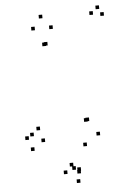

<svg xmlns="http://www.w3.org/2000/svg" viewBox="-63 -811 746 1068"><g transform="rotate(-5 310.0 -277.0)"><path d="M474.5 -43.5V-63.5H454.5V-43.5ZM553.5 -704.5V-724.5H533.5V-704.5ZM530.5 -744V-764H510.5V-744ZM493.5 -715V-735H473.5V-715ZM421 -127.5V-147.5H401V-127.5ZM412 -125.5V-145.5H392V-125.5ZM264 -656V-676H244V-656ZM211.5 -720V-740H191.5V-720ZM164 -657V-677H144V-657ZM107 -70.5V-90.5H87V-70.5ZM144.5 -101V-121H124.5V-101ZM78 -53V-73H58V-53ZM104 11V-9H84V11ZM166.5 -33V-53H146.5V-33ZM217.5 -564.5V-584.5H197.5V-564.5ZM227 -566.5V-586.5H207V-566.5ZM396.5 10V-10H376.5V10ZM351.5 144V124H331.5V144ZM324 135.5V115.5H304V135.5ZM350 158V138H330V158ZM311.5 115.5V95.5H291.5V115.5ZM275 155V135H255V155ZM342.5 210V190H322.5V210Z"/></g></svg>

Font: Monaspace Radon Dots Var
Style: Regular
Weight: 400
Designer: Riley Cran and the Lettermatic Team
Version: Version 1.100 (Monaspace Radon Dots)